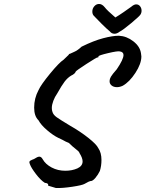

<svg xmlns="http://www.w3.org/2000/svg" viewBox="-20 -882 733 967"><path d="M222 53 223 50Q223 40 206 39Q185 26 161 -5.5Q137 -37 131 -54Q128 -62 128 -65Q128 -70 132 -72.5Q136 -75 142 -77.5Q148 -80 151 -81Q169 -93 178 -93Q188 -93 195 -80Q209 -55 240 -38.5Q271 -22 309 -22Q343 -22 370 -34Q396 -46 396 -69Q396 -86 381 -110Q379 -116 374 -121Q369 -126 362 -131Q346 -143 327 -162Q311 -168 294 -178L273 -188Q248 -200 217 -226.5Q186 -253 174 -276Q152 -297 152 -340Q152 -387 174 -428Q186 -455 232 -511Q278 -567 300 -581L326 -606Q327 -610 329 -610.5Q331 -611 332 -611Q335 -613 353 -620.5Q371 -628 391 -647Q452 -677 499.5 -689.5Q547 -702 579 -702Q618 -700 651.5 -674Q685 -648 690 -614Q692 -604 692 -598Q692 -561 662 -515Q632 -469 598 -450Q583 -443 569 -443Q552 -443 541.5 -452Q531 -461 532 -475Q532 -484 538.5 -495.5Q545 -507 568 -533Q602 -583 602 -605Q602 -620 584 -623Q573 -626 524.5 -614.5Q476 -603 476 -598Q476 -597 475.5 -594.5Q475 -592 472 -593Q468 -594 415.5 -560Q363 -526 361 -521Q360 -516 353.5 -510.5Q347 -505 338 -501Q320 -490 305.5 -471Q291 -452 268 -411Q256 -394 248.5 -374Q241 -354 241 -338Q241 -327 244 -319Q248 -304 265.5 -291.5Q283 -279 333 -249Q384 -220 425 -187.5Q466 -155 475 -136Q491 -113 491 -76Q491 -47 483 -21Q474 -2 460 14.5Q446 31 435 30Q425 33 418 37.5Q411 42 406 44Q394 51 344.5 58.5Q295 66 262 65ZM557 -712Q542 -712 533 -724Q517 -737 490.5 -763.5Q464 -790 453 -802Q445 -810 445 -824Q445 -839 455 -850.5Q465 -862 479 -862Q494 -862 507 -846Q520 -829 561 -794Q578 -804 602 -820.5Q626 -837 641 -848Q655 -860 666 -860Q678 -860 685.5 -850.5Q693 -841 693 -828Q693 -817 687 -808Q681 -799 641 -765.5Q601 -732 582 -722Q569 -712 557 -712Z"/></svg>

Font: Caveat
Style: Bold
Weight: 700
Designer: Pablo Impallari
Foundry: Pablo Impallari
Version: Version 1.500; ttfautohint (v1.6)